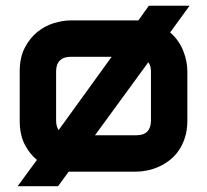

<svg xmlns="http://www.w3.org/2000/svg" viewBox="-20 -599 722 670"><path d="M573.7 -485.8Q589.8 -472.2 601.3 -455.3Q612.8 -438.5 619.9 -420.4Q627 -402.3 630.4 -384.3Q633.8 -366.2 633.8 -350.1V-178.2Q633.8 -145.5 625.5 -119.4Q617.2 -93.3 603.5 -73.5Q589.8 -53.7 571.8 -39.8Q553.7 -25.9 533.9 -17.1Q514.2 -8.3 493.9 -4.2Q473.6 0 455.6 0H226.6H219.7L182.6 50.8H41.5L108.9 -41Q83 -62 65.9 -95.5Q48.8 -128.9 48.8 -178.2V-350.1Q48.8 -398.9 66.7 -432.9Q84.5 -466.8 111.1 -488Q137.7 -509.3 168.9 -518.6Q200.2 -527.8 226.6 -527.8H455.6H462.9L499.5 -579.1H641.6ZM175.8 -178.2Q175.8 -158.2 184.6 -145L369.6 -400.9H227.5Q202.1 -400.9 189 -387.9Q175.8 -375 175.8 -350.1ZM506.8 -349.1Q506.8 -369.6 497.6 -381.8L311.5 -127H455.6Q481.4 -127 494.1 -140.1Q506.8 -153.3 506.8 -178.2Z"/></svg>

Font: Audiowide
Style: Regular
Weight: 400
Designer: Astigmatic (AOETI)
Foundry: Astigmatic (AOETI)
Version: Version 1.002